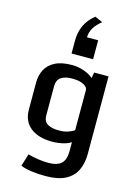

<svg xmlns="http://www.w3.org/2000/svg" viewBox="-155 -957 896 1249"><g transform="rotate(15 293.0 -332.5)"><path d="M280.3 210Q230 210 185.1 203.9Q140.1 197.8 112.3 185.1L137.7 102.1Q169.4 111.3 206.3 116.7Q243.2 122.1 275.4 122.1Q335.9 122.1 363 96.2Q390.1 70.3 390.1 14.6V-47.4Q374.5 -36.6 352.8 -30Q331.1 -23.4 308.3 -20.3Q285.6 -17.1 266.1 -17.1Q169.9 -17.1 117.2 -59.8Q64.5 -102.5 64.5 -180.7V-362.8Q64.5 -410.2 84.2 -448.7Q104 -487.3 147.7 -510Q191.4 -532.7 263.2 -532.7Q291 -532.7 318.8 -525.9Q346.7 -519 369.4 -507.8Q392.1 -496.6 405.3 -483.4L412.6 -522.5H509.3V0Q509.3 63 486.6 110.4Q463.9 157.7 413.6 183.8Q363.3 210 280.3 210ZM285.6 -99.1Q325.2 -99.1 351.3 -108.9Q377.4 -118.7 390.1 -127.9V-399.4Q390.1 -417.5 363 -432.6Q335.9 -447.8 285.6 -447.8Q237.3 -447.8 210.4 -429.2Q183.6 -410.6 183.6 -368.2V-172.9Q183.6 -130.9 212.4 -115Q241.2 -99.1 285.6 -99.1ZM238.3 -604V-687Q238.3 -731.4 249.3 -766.1Q260.3 -800.8 280 -827.9Q299.8 -855 326.7 -875.5L377.9 -852.1Q344.7 -826.2 326.4 -795.9Q308.1 -765.6 308.1 -731.9H383.3V-604Z"/></g></svg>

Font: Monda SemiBold
Style: Regular
Weight: 600
Designer: Vernon Adams
Foundry: Vernon Adams
Version: Version 2.200